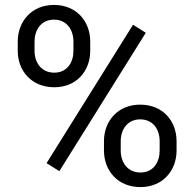

<svg xmlns="http://www.w3.org/2000/svg" viewBox="-20 -741 772 771"><path d="M51.3 -536.6C51.3 -457 106.4 -390.6 197.8 -390.6C288.1 -390.6 342.3 -457 342.3 -536.6V-574.2C342.3 -654.3 288.1 -721.2 196.8 -721.2C106.4 -721.2 51.3 -654.3 51.3 -574.2ZM118.7 -574.2C118.7 -619.6 144 -662.1 196.8 -662.1C249.5 -662.1 274.9 -619.6 274.9 -574.2V-536.6C274.9 -491.2 250.5 -449.2 197.8 -449.2C144.5 -449.2 118.7 -491.7 118.7 -536.6ZM397.5 -136.2C397.5 -56.2 452.6 10.3 543.9 10.3C633.8 10.3 689 -56.2 689 -136.2V-174.3C689 -254.4 634.3 -320.8 543 -320.8C452.6 -320.8 397.5 -254.4 397.5 -174.3ZM464.8 -174.3C464.8 -219.7 490.7 -261.7 543 -261.7C595.7 -261.7 621.1 -219.7 621.1 -174.3V-136.2C621.1 -90.8 596.7 -48.3 543.9 -48.3C490.7 -48.3 464.8 -90.8 464.8 -136.2ZM565.4 -609.4 514.2 -641.6 167 -85.9 218.3 -53.7Z"/></svg>

Font: Nahid
Style: Regular
Weight: 400
Foundry: DejaVu fonts team - Redesigned by Saber Rastikerdar
Version: Version 0.3.0